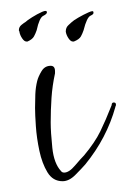

<svg xmlns="http://www.w3.org/2000/svg" viewBox="-20 -323 235 356"><path d="M31 -246H29Q25 -246 21 -252Q17 -258 16 -264Q16 -265 15.5 -265.5Q15 -266 15 -267Q15 -273 20 -277Q25 -281 27 -282Q30 -285 39.5 -291Q49 -297 58 -301Q67 -305 67 -300Q67 -297 60 -293.5Q53 -290 48 -267Q46 -261 43 -255.5Q40 -250 31 -246ZM117 -246H115Q111 -246 107 -252Q103 -258 102 -264V-265Q102 -272 107 -276.5Q112 -281 113 -282Q116 -285 125.5 -290.5Q135 -296 144 -300Q153 -304 153 -301Q155 -297 148 -294Q141 -291 135 -267Q133 -261 130 -255.5Q127 -250 117 -246ZM96 13Q78 13 68 -3.5Q58 -20 53 -43.5Q48 -67 46.5 -89Q45 -111 45 -123Q45 -135 45.5 -148Q46 -161 49 -173Q51 -181 57 -191Q63 -201 74 -201Q82 -201 82 -191V-187Q77 -164 75.5 -141.5Q74 -119 74 -96Q74 -78 77 -49Q80 -20 93 -6Q95 -3 99 -3Q108 -3 119 -16Q130 -29 136 -35Q156 -59 166 -79.5Q176 -100 187 -128Q187 -133 191 -133Q195 -133 195 -129Q195 -127 194.5 -126.5Q194 -126 194 -125Q178 -67 138 -18Q131 -10 119.5 1.5Q108 13 96 13Z"/></svg>

Font: Fuggles
Style: Regular
Weight: 400
Designer: Rob Leuschke
Foundry: Robert E. Leuschke
Version: Version 1.100; ttfautohint (v1.8.3)